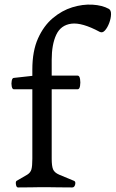

<svg xmlns="http://www.w3.org/2000/svg" viewBox="-20 -822 508 843"><path d="M122 -517Q122 -598 147 -653.5Q172 -709 212 -742.5Q252 -776 297.5 -790Q343 -804 386 -801.5Q429 -799 458 -783Q468 -777 467.5 -759Q467 -741 459.5 -721Q452 -701 441 -688.5Q430 -676 418 -682Q340 -724 293.5 -718Q247 -712 227 -669.5Q207 -627 207 -559V-125Q207 -93 213 -78.5Q219 -64 240 -55Q261 -46 305 -28Q313 -25 310 -12Q307 1 297 1Q257 1 234.5 0.5Q212 0 198.5 0Q185 0 172 0H147Q134 0 117.5 0.5Q101 1 59 1Q52 1 50 -12Q48 -25 53 -28Q85 -46 99.5 -55Q114 -64 118 -78.5Q122 -93 122 -125ZM41 -480 131 -490H321Q329 -490 331.5 -475Q334 -460 331.5 -445Q329 -430 321 -430H41Q34 -430 31.5 -442.5Q29 -455 31.5 -467.5Q34 -480 41 -480Z"/></svg>

Font: Anvers
Style: Regular
Weight: 400
Designer: Ishtar van Looy
Version: Version 1.000